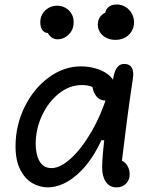

<svg xmlns="http://www.w3.org/2000/svg" viewBox="-20 -802 660 834"><path d="M47.5 -166Q47.5 -257.7 87.1 -337.8Q126.7 -418 192.2 -465.8Q257.8 -513.7 331.3 -513.7Q369.5 -513.7 403.9 -502.2Q438.3 -490.7 459.4 -469.8Q480.5 -449 480.5 -422.5Q480.5 -399.8 469.8 -382.7Q459 -365.5 436.2 -365.5Q419.2 -365.5 406.2 -376.2Q393.3 -387 386.6 -405.2Q379.8 -423.5 379.8 -445.3H427.8V-398Q424 -400.8 420 -403.2Q399.2 -417.2 380.2 -424.8Q361.3 -432.5 335.7 -432.5Q281.7 -432.5 235.4 -395.4Q189.2 -358.3 162.1 -299.3Q135 -240.3 135 -178.2Q135 -130.8 151.9 -101.3Q168.8 -71.8 203.8 -71.8Q241.3 -71.8 287.2 -113.2Q333 -154.5 376 -227.8Q419 -301.2 447.3 -392.3H483.7L451.2 -192.8H420.3Q392.3 -130.5 354.2 -84.2Q316.2 -38 273.2 -13.2Q230.3 11.7 187.5 11.7Q152 11.7 120.2 -6.7Q88.3 -25.2 67.9 -65.2Q47.5 -105.2 47.5 -166ZM423.7 -73Q423.7 -126.2 438.3 -238.1Q453 -350 470.5 -453.8Q471.5 -458 472.2 -463.7Q477.5 -495.2 489.8 -510.5Q502.2 -525.8 523.7 -524.2Q538.2 -523 546.7 -515.1Q555.2 -507.2 557.7 -492.6Q560.2 -478 556.7 -456.8Q543.2 -368.7 530.8 -273.4Q518.3 -178.2 506 -75.5L492.5 -107Q507.7 -107 519.2 -98.2Q530.7 -89.3 536.9 -75Q543.2 -60.7 543.2 -44.7Q543.2 -19.7 527.1 -3.8Q511 12 486.3 12Q456.5 12 440.1 -11.6Q423.7 -35.2 423.7 -73ZM489.2 -752 438.5 -728.3Q433.5 -752.3 447 -767.4Q460.5 -782.5 486.8 -782.5Q508.2 -782.5 525.4 -771.8Q542.7 -761.2 552.4 -743.3Q562.2 -725.5 562.2 -705Q562.2 -684.3 552.3 -667Q542.5 -649.7 524.1 -639.2Q505.7 -628.8 481.3 -628.8Q458.8 -628.8 441.5 -637.8Q424.2 -646.7 414.5 -661.8Q404.8 -677 404.8 -695.3Q404.8 -716.3 416.4 -730.8Q428 -745.2 447.3 -750.8Q466.7 -756.3 489.2 -752ZM181.5 -707.3 202.3 -660.7Q181.5 -654.5 168.2 -666.6Q155 -678.7 155 -705.3Q155 -726.3 165.1 -742.7Q175.2 -759 191.9 -768.1Q208.7 -777.2 227.8 -777.2Q247.2 -777.2 263.7 -768.3Q280.2 -759.5 290.1 -743.2Q300 -726.8 300 -705.7Q300 -683.3 289.8 -666.3Q279.5 -649.3 263.3 -640.2Q247.2 -631.2 229.8 -631.2Q214.8 -631.2 202.2 -641Q189.7 -650.8 183.7 -668.3Q177.7 -685.8 181.5 -707.3Z"/></svg>

Font: Monaspace Radon Var
Style: Regular
Weight: 400
Designer: Riley Cran and the Lettermatic Team
Version: Version 1.000 (Monaspace Radon Var)